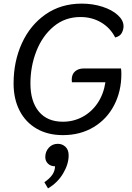

<svg xmlns="http://www.w3.org/2000/svg" viewBox="-20 -734 728 1060"><path d="M55 -273Q55 -395 101 -495.5Q147 -596 232 -655Q317 -714 431 -714Q492 -714 545 -697Q598 -680 630 -651Q662 -622 662 -589Q662 -571 652.5 -552.5Q643 -534 616 -527Q589 -580 538.5 -610Q488 -640 424 -640Q339 -640 276.5 -588Q214 -536 181 -452Q148 -368 148 -273Q148 -174 194.5 -118Q241 -62 327 -62Q386 -62 436 -89Q486 -116 519 -165Q552 -214 562 -280H377L376 -294Q376 -324 394.5 -340Q413 -356 442 -356H648Q650 -346 650 -325Q650 -230 610 -153Q570 -76 496.5 -32Q423 12 327 12Q244 12 182.5 -23.5Q121 -59 88 -123.5Q55 -188 55 -273ZM225 272Q253 253 268 232Q283 211 284 184Q260 184 245 169.5Q230 155 230 133Q230 103 249.5 81.5Q269 60 299 60Q324 60 341.5 76.5Q359 93 359 124Q359 172 328.5 223.5Q298 275 245 306Z"/></svg>

Font: Thasadith
Style: Bold Italic
Weight: 700
Italic angle: -9°
Designer: Cadson Demak Co.,Ltd.
Foundry: Cadson Demak Co.,Ltd.
Version: Version 1.000; ttfautohint (v1.6)